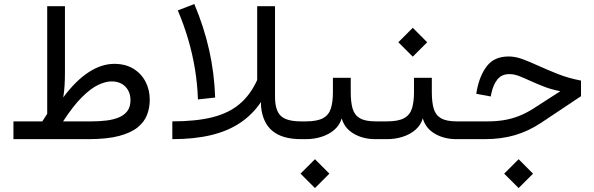

<svg xmlns="http://www.w3.org/2000/svg" viewBox="-20 -703 3003 970"><path d="M298.8 -89.8Q349.6 -168.2 393.8 -212Q438 -255.9 475.6 -273.8Q513.2 -291.7 543.2 -291.7Q587.9 -291.7 613.5 -265.1Q639.2 -238.5 639.2 -196.5Q639.2 -162.8 623.4 -142Q607.7 -121.1 580.2 -109.7Q552.7 -98.4 517.5 -94.1Q482.2 -89.8 443.4 -89.8ZM193.8 -89.8H47.9V0H426Q520.5 0 581.1 -16Q641.6 -32 675.7 -59.8Q709.7 -87.6 723.1 -123.4Q736.6 -159.2 736.6 -198.7Q736.6 -249.3 715.2 -290.4Q693.8 -331.5 653.7 -356Q613.5 -380.4 557.4 -380.4Q492.2 -380.4 426.9 -337.5Q361.6 -294.7 299.6 -210.9Q304.7 -242.2 306.4 -273.1Q308.1 -304 308.1 -337.4V-671.6H218.5V-127.9Q212.6 -118.7 206.4 -109.3Q200.2 -99.9 193.8 -89.8Z M878.2 -650.4Q909.4 -577.1 931 -503.3Q952.6 -429.4 965 -354.1Q977.3 -278.8 980 -200.7L1067.1 -210.2Q1062.7 -334.5 1036.6 -450.8Q1010.5 -567.1 961.7 -682.6ZM1279.3 -671.6V-298.8Q1245.4 -224.1 1191 -178Q1136.7 -131.8 1053.7 -110.8Q970.7 -89.8 850.6 -89.8V0Q961.2 0 1045.9 -20.3Q1130.6 -40.5 1193 -82.2Q1255.4 -123.8 1298.6 -187.7L1298.8 -165.3Q1306.9 -81.8 1357.1 -40.9Q1407.2 0 1501 0H1501.5V-89.8H1501Q1427.7 -89.8 1398.6 -117.6Q1369.4 -145.3 1369.4 -215.3V-671.6Z M1752 -237.1V-310.1H1661.9V-237.1Q1661.9 -188 1651.7 -155.3Q1641.6 -122.6 1612.3 -106.2Q1583 -89.8 1525.4 -89.8H1501.5Q1493.2 -89.8 1489.7 -80.2Q1486.3 -70.6 1486.3 -44.9Q1486.3 -19.3 1489.7 -9.6Q1493.2 0 1501.5 0H1525.4Q1567.6 0 1605.2 -12.1Q1642.8 -24.2 1669.7 -47.7Q1696.5 -71.3 1706.3 -105Q1720.7 -54.4 1767.6 -27.2Q1814.5 0 1876.5 0H1911.4V-89.8H1877.9Q1824.7 -89.8 1797.6 -106Q1770.5 -122.1 1761.2 -154.9Q1752 -187.7 1752 -237.1ZM1498.3 174.3 1571.3 247.1 1644 174.3 1571.3 101.3Z M2161.6 -237.1V-310.1H2071.5V-237.1Q2071.5 -188 2061.4 -155.3Q2051.3 -122.6 2022 -106.2Q1992.7 -89.8 1935.1 -89.8H1911.1Q1902.8 -89.8 1899.4 -80.2Q1896 -70.6 1896 -44.9Q1896 -19.3 1899.4 -9.6Q1902.8 0 1911.1 0H1935.1Q1977.3 0 2014.9 -12.1Q2052.5 -24.2 2079.3 -47.7Q2106.2 -71.3 2116 -105Q2130.4 -54.4 2177.2 -27.2Q2224.1 0 2286.1 0H2321V-89.8H2287.6Q2234.4 -89.8 2207.3 -106Q2180.2 -122.1 2170.9 -154.9Q2161.6 -187.7 2161.6 -237.1ZM1992.4 -489.5 2065.4 -416.7 2138.2 -489.5 2065.4 -562.5Z M2527.1 174.3 2600.1 247.1 2672.9 174.3 2600.1 101.3ZM2550.3 -417.7Q2478.3 -417.7 2441.2 -370.8Q2404.1 -324 2389.4 -247.8L2386 -229.2L2459.2 -215.6L2462.4 -231.4Q2471.9 -275.6 2493.3 -302.1Q2514.6 -328.6 2553.7 -328.6Q2576.9 -328.6 2601.7 -319.1Q2626.5 -309.6 2656 -295.9Q2687.7 -281.5 2725.7 -266.4Q2763.7 -251.2 2810.8 -242.2L2672.9 -153.3Q2637.2 -130.9 2601.3 -116.8Q2565.4 -102.8 2526.9 -96.3Q2488.3 -89.8 2444.3 -89.8H2320.8Q2312.5 -89.8 2309.1 -80Q2305.7 -70.1 2305.7 -44.9Q2305.7 -20 2309.1 -10Q2312.5 0 2320.8 0H2429.9Q2511.2 0 2580.3 -19.9Q2649.4 -39.8 2713.6 -82.5L2915.3 -217V-295.9Q2852.1 -307.9 2799.7 -328.6Q2747.3 -349.4 2702.6 -369.6Q2658.9 -389.6 2621.6 -403.7Q2584.2 -417.7 2550.3 -417.7Z"/></svg>

Font: Estedad-FD-VF Thin
Style: Regular
Weight: 100
Designer: Amin Abedi
Version: Version 5.0